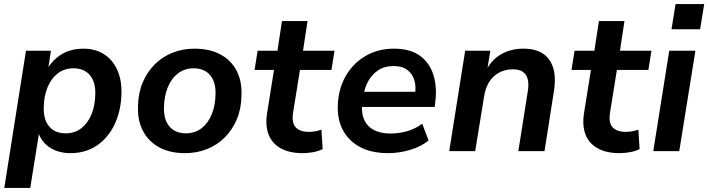

<svg xmlns="http://www.w3.org/2000/svg" viewBox="-20 -739 3464 939"><path d="M1 180 107 -491H229L215 -398H209Q228 -431 255 -454.5Q282 -478 315.5 -489.5Q349 -501 388 -501Q446 -501 488.5 -474Q531 -447 553.5 -397Q576 -347 574 -280Q572 -199 541.5 -133Q511 -67 455.5 -28.5Q400 10 324 10Q267 10 224.5 -17Q182 -44 166 -95H172L128 180ZM301 -87Q346 -87 378 -112Q410 -137 427.5 -180Q445 -223 446 -277Q448 -338 419.5 -371.5Q391 -405 339 -405Q295 -405 262.5 -380Q230 -355 212.5 -312Q195 -269 194 -215Q192 -154 220.5 -120.5Q249 -87 301 -87Z M885 10Q811 10 758.5 -18.5Q706 -47 679 -99Q652 -151 655 -220Q656 -284 678 -336Q700 -388 737.5 -425Q775 -462 824.5 -481.5Q874 -501 931 -501Q1005 -501 1057.5 -473Q1110 -445 1137 -393.5Q1164 -342 1161 -272Q1160 -207 1138 -155Q1116 -103 1078.5 -66Q1041 -29 991.5 -9.5Q942 10 885 10ZM889 -87Q934 -87 966 -112Q998 -137 1015.5 -180Q1033 -223 1034 -277Q1036 -338 1007.5 -371.5Q979 -405 927 -405Q883 -405 850.5 -380Q818 -355 800.5 -312Q783 -269 782 -215Q780 -154 808.5 -120.5Q837 -87 889 -87Z M1460 10Q1394 10 1351.5 -14.5Q1309 -39 1293 -82.5Q1277 -126 1286 -184L1320 -397H1225L1240 -491H1337L1359 -636H1484L1462 -491H1616L1601 -397H1447L1414 -192Q1405 -139 1426 -116.5Q1447 -94 1491 -94Q1507 -94 1522.5 -97Q1538 -100 1552 -105L1558 -10Q1540 0 1512.5 5Q1485 10 1460 10Z M1878 10Q1799 10 1743.5 -18.5Q1688 -47 1659 -99Q1630 -151 1632 -220Q1634 -301 1669 -364Q1704 -427 1765.5 -464Q1827 -501 1906 -501Q1986 -501 2033.5 -466.5Q2081 -432 2099.5 -373Q2118 -314 2109 -243L2106 -216H1732L1742 -290H2027L2009 -274Q2016 -315 2006.5 -346.5Q1997 -378 1972 -397Q1947 -416 1905 -416Q1861 -416 1830.5 -396Q1800 -376 1782 -344Q1764 -312 1758 -275L1753 -246Q1745 -196 1758.5 -160Q1772 -124 1805.5 -105Q1839 -86 1889 -86Q1933 -86 1973 -98Q2013 -110 2045 -134L2076 -52Q2039 -22 1986 -6Q1933 10 1878 10Z M2177 0 2255 -491H2378L2362 -392H2356Q2383 -446 2430.5 -473.5Q2478 -501 2540 -501Q2596 -501 2632.5 -478.5Q2669 -456 2684.5 -410Q2700 -364 2689 -293L2643 0H2515L2561 -291Q2567 -327 2561 -351Q2555 -375 2537.5 -387.5Q2520 -400 2488 -400Q2450 -400 2419.5 -383Q2389 -366 2371 -336Q2353 -306 2347 -264L2304 0Z M3010 10Q2944 10 2901.5 -14.5Q2859 -39 2843 -82.5Q2827 -126 2836 -184L2870 -397H2775L2790 -491H2887L2909 -636H3034L3012 -491H3166L3151 -397H2997L2964 -192Q2955 -139 2976 -116.5Q2997 -94 3041 -94Q3057 -94 3072.5 -97Q3088 -100 3102 -105L3108 -10Q3090 0 3062.5 5Q3035 10 3010 10Z M3264 -596 3284 -719H3424L3404 -596ZM3175 0 3253 -491H3381L3302 0Z"/></svg>

Font: Nunito Sans 11pt
Style: Bold Italic
Weight: 700
Italic angle: -9°
Version: Version 3.101;gftools[0.9.27]